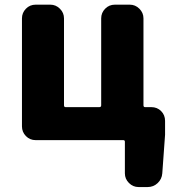

<svg xmlns="http://www.w3.org/2000/svg" viewBox="-20 -587 726 807"><path d="M583 -144.5Q583 -136.7 589.8 -136.7H616.2Q640.6 -136.7 657.2 -120.1Q673.8 -103.5 673.8 -79.1V-20.5L662.1 141.6Q660.2 166 642.6 182.6Q625 199.2 600.6 199.2H562.5Q539.1 199.2 522 182.1Q504.9 165 504.9 141.6V8.8Q504.9 2 498 2H129.9Q105.5 2 88.9 -15.1Q72.3 -32.2 72.3 -55.7V-509.8Q72.3 -533.2 88.9 -550.3Q105.5 -567.4 129.9 -567.4H191.4Q214.8 -567.4 231.9 -550.3Q249 -533.2 249 -509.8V-144.5Q249 -136.7 255.9 -136.7H397.5Q405.3 -136.7 405.3 -144.5V-509.8Q405.3 -533.2 421.9 -550.3Q438.5 -567.4 462.9 -567.4H525.4Q548.8 -567.4 565.9 -550.3Q583 -533.2 583 -509.8Z"/></svg>

Font: Gen Jyuu Gothic Heavy
Style: Bold
Weight: 900
Designer: [Source Han Sans]
Ryoko NISHIZUKA  (kana & ideographs); Paul D. Hunt (Latin, Greek & Cyrillic); Wenlong ZHANG  (bopomofo
Version: Version 1.002.20150607